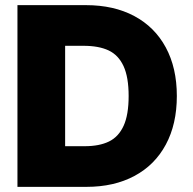

<svg xmlns="http://www.w3.org/2000/svg" viewBox="-20 -727 751 747"><path d="M47.9 0V-707H314.5Q422.9 -707 502.4 -664.6Q582 -622.1 625 -542.5Q668 -462.9 668 -353.5Q668 -244.1 625.2 -164.6Q582.5 -85 503.2 -42.5Q423.8 0 316.4 0ZM309.6 -158.2Q366.7 -158.2 404.1 -176.5Q441.4 -194.8 460.9 -237.5Q480.5 -280.3 480.5 -353.5Q480.5 -426.8 460.7 -469.7Q440.9 -512.7 402.6 -530.8Q364.3 -548.8 304.7 -548.8H233.4V-158.2Z"/></svg>

Font: Pretendard JP Black
Style: Regular
Weight: 900
Designer: Base glyphs from Inter by Rasmus Andersson; Hangeul glyphs from Noto Sans CJK(Source Han Sans) by Jang Soo-young and Kan
Foundry: Kil Hyung-jin
Version: Version 1.309